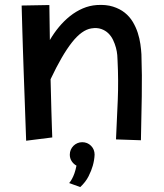

<svg xmlns="http://www.w3.org/2000/svg" viewBox="-20 -529 658 771"><path d="M85 36.1Q82 -47.9 79.6 -116Q77.1 -184.1 75.2 -237.8Q73.2 -291.5 72 -332.5Q70.8 -373.5 69.8 -403.3Q67.9 -473.1 66.9 -506.8L178.2 -508.8L180.2 -368.2Q196.3 -396 216.8 -420.7Q237.3 -445.3 261.2 -464.4Q285.2 -483.4 312.3 -495.1Q339.4 -506.8 369.1 -508.8Q406.2 -511.2 433.8 -502.4Q461.4 -493.7 481 -478Q500.5 -462.4 513.2 -441.2Q525.9 -419.9 533.2 -397.2Q540.5 -374.5 543.7 -352.1Q546.9 -329.6 547.9 -311Q550.8 -227.1 549.3 -142.1Q547.9 -57.1 545.9 34.2L445.8 30.8Q449.7 -47.9 452.9 -126.5Q456.1 -205.1 452.1 -285.2Q452.1 -293.9 450.9 -307.9Q449.7 -321.8 445.6 -337.4Q441.4 -353 434.1 -368.4Q426.8 -383.8 415 -395.3Q403.3 -406.7 386.5 -412.6Q369.6 -418.5 347.2 -415Q308.6 -409.2 268.8 -358.6Q229 -308.1 183.1 -210.9Q185.1 -132.3 186.3 -85.7Q187.5 -39.1 188.5 -15.1Q189.5 13.2 189.9 22.9ZM359.9 92.3Q358.9 114.3 352.5 136.7Q347.2 155.8 335.7 178.7Q324.2 201.7 302.2 222.2L257.8 206.1Q264.2 198.7 269.5 188.5Q274.4 179.7 279.1 166.5Q283.7 153.3 287.1 136.2Q274.9 129.4 267.6 117.9Q260.3 106.4 260.3 92.3Q260.3 81.5 264.2 72.5Q268.1 63.5 274.9 56.6Q281.7 49.8 290.8 45.9Q299.8 42 310.1 42Q331.1 42 345.5 56.4Q359.9 70.8 359.9 92.3Z"/></svg>

Font: McLaren
Style: Regular
Weight: 400
Designer: Astigmatic (AOETI)
Foundry: Astigmatic (AOETI)
Version: Version 1.000